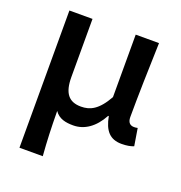

<svg xmlns="http://www.w3.org/2000/svg" viewBox="-124 -598 848 898"><g transform="rotate(20 299.5 -149.5)"><path d="M70 192H186C180 114 178 60 177 -30C199 2 233 8 270 8C325 8 374 -25 409 -90H412C425 -21 454 12 512 12C538 12 558 8 572 2L558 -84C549 -82 545 -82 540 -82C522 -82 508 -92 508 -120C508 -220 512 -368 516 -491H400V-180C358 -105 319 -87 274 -87C213 -87 185 -122 185 -202V-491H70Z"/></g></svg>

Font: Source Code Pro Semibold
Style: Regular
Weight: 600
Monospace: yes
Designer: Paul D. Hunt
Foundry: Adobe Systems Incorporated
Version: Version 1.017;PS 1.000;hotconv 1.0.70;makeotf.lib2.5.5900